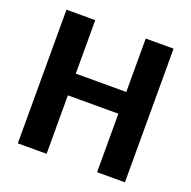

<svg xmlns="http://www.w3.org/2000/svg" viewBox="-127 -846 969 972"><g transform="rotate(20 357.5 -360.0)"><path d="M646 0H496V-315H224V0H69V-720H224V-432H496V-720H646Z"/></g></svg>

Font: cwTeXHei
Style: Medium
Weight: 500
Version: Version 1.17